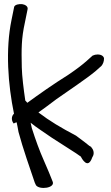

<svg xmlns="http://www.w3.org/2000/svg" viewBox="-20 -761 540 934"><path d="M36 -664C6 -519 19 -350 48 -208C34 -195 35 -173 47 -160C51 -163 53 -164 61 -166C64 -153 67 -135 70 -119C90 -43 129 68 149 127L155 140C172 164 250 154 236 122L230 107C226 96 214 67 193 19C172 -28 153 -81 135 -137L129 -164C142 -153 158 -142 178 -128C210 -105 250 -79 296 -50C342 -21 369 -3 372 0H373C378 11 408 66 429 4C441 -13 435 -33 425 -43L424 -46L414 -52C407 -58 388 -73 350 -101C276 -140 222 -172 167 -214C192 -231 221 -254 255 -279C313 -320 401 -378 446 -416L474 -441C481 -450 486 -462 486 -476C486 -484 477 -496 455 -496C446 -496 438 -494 432 -491H431L402 -465C382 -447 352 -424 312 -397C240 -352 169 -302 113 -261L103 -272C95 -327 87 -390 86 -433C84 -524 84 -574 101 -651L114 -715C118 -730 102 -739 87 -741C73 -742 53 -739 49 -728Z"/></svg>

Font: Stray Cat
Style: ExBdExt
Weight: 800
Version: Version 1.0